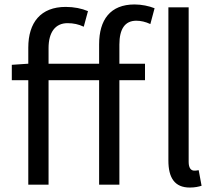

<svg xmlns="http://www.w3.org/2000/svg" viewBox="-20 -829 968 862"><path d="M832 13C856 13 872 9 885 5L872 -65C862 -63 858 -63 852 -63C838 -63 827 -74 827 -102V-796H736V-108C736 -31 764 13 832 13ZM33 -469H107V0H198V-469H425V0H516V-469H631V-543H516V-629C516 -699 541 -736 592 -736C612 -736 634 -731 655 -721L674 -792C649 -802 616 -809 584 -809C475 -809 425 -740 425 -630V-543H198V-613C198 -685 229 -725 283 -725C310 -725 333 -720 356 -709L375 -779C347 -791 312 -798 275 -798C163 -798 107 -728 107 -615V-543L33 -538Z"/></svg>

Font: Noto Sans KR
Style: Regular
Weight: 400
Designer: Ryoko NISHIZUKA 西塚涼子 (kana, bopomofo & ideographs); Paul D. Hunt (Latin, Greek & Cyrillic); Sandoll Communications 산돌커뮤니
Foundry: Adobe
Version: Version 2.004;hotconv 1.0.118;makeotfexe 2.5.65603